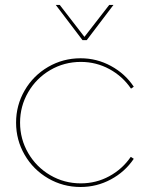

<svg xmlns="http://www.w3.org/2000/svg" viewBox="-20 -745 600 775"><path d="M305.2 -509.8Q370.6 -509.8 427.7 -478.8Q484.9 -447.8 520 -395L508.8 -387.2Q475.1 -437 421.6 -466.1Q368.2 -495.1 306.2 -495.1Q239.3 -495.1 182.9 -462.2Q126.5 -429.2 93.8 -372.8Q61 -316.4 61 -250Q61 -183.6 93.8 -127.2Q126.5 -70.8 182.9 -37.8Q239.3 -4.9 306.2 -4.9Q368.2 -4.9 421.1 -33.7Q474.1 -62.5 507.8 -111.8L520 -104Q484.4 -51.3 427.5 -20.8Q370.6 9.8 305.2 9.8Q234.4 9.8 174.3 -25.1Q114.3 -60.1 79.6 -119.9Q44.9 -179.7 44.9 -250Q44.9 -320.3 79.6 -380.1Q114.3 -439.9 174.3 -474.9Q234.4 -509.8 305.2 -509.8ZM205.1 -725.1H221.2L320.8 -596.2L420.9 -725.1H438L330.1 -583H313Z"/></svg>

Font: Human Sans Thin
Style: Regular
Weight: 100
Designer: Tim Radville
Foundry: Continuum
Version: Version 1.000;FEAKit 1.0